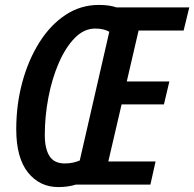

<svg xmlns="http://www.w3.org/2000/svg" viewBox="-20 -750 789 780"><path d="M217 10Q141 10 93.5 -49.5Q46 -109 46 -225Q46 -325 70.5 -415.5Q95 -506 139.5 -577Q184 -648 245.5 -689Q307 -730 382 -730Q424 -730 453 -720H749L726 -626H543L495 -419H668L646 -326H474L420 -94H612L591 0H288Q256 10 217 10ZM162 -202Q162 -146 181 -116Q200 -86 243 -86Q262 -86 277 -89.5Q292 -93 304 -98L424 -621Q401 -634 367 -634Q321 -634 283.5 -595.5Q246 -557 218.5 -493.5Q191 -430 176.5 -353.5Q162 -277 162 -202Z"/></svg>

Font: Instrument Sans Condensed SemiBold Italic
Style: Regular
Weight: 600
Width: 3
Italic angle: -13°
Designer: Rodrigo Fuenzalida
Foundry: fragTYPE
Version: Version 1.000; ttfautohint (v1.8.4.7-5d5b);gftools[0.9.28]